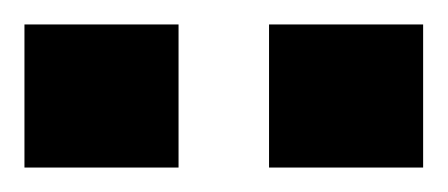

<svg xmlns="http://www.w3.org/2000/svg" viewBox="-20 -740 366 157"><path d="M0 -603H126V-720H0ZM200 -603H326V-720H200Z"/></svg>

Font: Aspekta 600
Style: Regular
Weight: 600
Designer: Ivo Dolenc
Version: Version 2.100